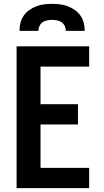

<svg xmlns="http://www.w3.org/2000/svg" viewBox="-20 -975 540 995"><path d="M66 0V-735H442V-630H190V-435H384V-330H190V-105H442V0ZM81 -815Q81 -836 86 -856.5Q91 -877 103 -894Q115 -911 132 -923Q149 -935 168.5 -942.5Q188 -950 208.5 -952.5Q229 -955 250 -955Q271 -955 291.5 -952.5Q312 -950 331.5 -942.5Q351 -935 368 -923Q385 -911 397 -894Q409 -877 414 -856.5Q419 -836 419 -815H321Q321 -828 315.5 -840Q310 -852 299.5 -859.5Q289 -867 276 -869.5Q263 -872 250 -872Q237 -872 224 -869.5Q211 -867 200.5 -859.5Q190 -852 184.5 -840Q179 -828 179 -815Z"/></svg>

Font: Iosevka Term Curly Extrabold
Style: Regular
Weight: 800
Designer: Belleve Invis
Foundry: Belleve Invis
Version: Version 32.3.0